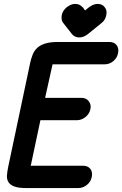

<svg xmlns="http://www.w3.org/2000/svg" viewBox="-20 -948 623 979"><path d="M304 -829Q296 -838 294.5 -849Q293 -860 295 -871Q299 -893 320 -911Q331 -919 341 -923.5Q351 -928 363 -928Q388 -928 400 -911L401 -912Q406 -907 407.5 -903.5Q409 -900 414 -895L435 -912L434 -911Q456 -928 478 -928Q502 -928 514 -911Q527 -896 522 -871Q520 -860 514 -849Q508 -838 497 -830L428 -774Q406 -757 385 -757Q361 -757 347 -774ZM537 -734Q562 -734 574.5 -718Q587 -702 582 -677Q577 -652 557.5 -636Q538 -620 513 -620H248Q238 -575 229 -534.5Q220 -494 210 -449H396Q419 -449 432.5 -432Q446 -415 441 -392Q436 -367 415.5 -351Q395 -335 372 -335H186L136 -99Q136 -103 141 -103H403Q428 -103 440.5 -87Q453 -71 448 -46Q443 -21 423 -5Q403 11 378 11H116Q75 11 53.5 3Q32 -5 23 -19.5Q14 -34 15.5 -54Q17 -74 22 -98L134 -628Q139 -651 147 -670.5Q155 -690 170 -704Q185 -718 210.5 -726Q236 -734 275 -734Z"/></svg>

Font: VDS
Style: Bold Italic
Weight: 700
Designer: artmaker
Foundry: artmaker
Version: Version 1.000 2009 initial release